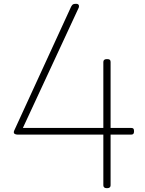

<svg xmlns="http://www.w3.org/2000/svg" viewBox="-20 -973 763 1007"><path d="M541 14Q531 14 526.5 10Q522 6 522 -1V-267H72Q62 -267 56 -271.5Q50 -276 54 -287L353 -938Q358 -947 362.5 -950Q367 -953 379 -953Q386 -953 389.5 -950.5Q393 -948 394 -943.5Q395 -939 393 -933L100 -302H522V-648Q522 -663 541 -663Q552 -663 556 -659.5Q560 -656 560 -648V-302H668Q676 -302 679.5 -298.5Q683 -295 683 -285Q683 -275 679.5 -271Q676 -267 668 -267H560V-1Q560 14 541 14Z"/></svg>

Font: Playwrite US Modern Thin
Style: Regular
Weight: 250
Designer: Veronika Burian, José Scaglione
Foundry: TypeTogether
Version: Version 1.003